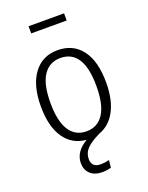

<svg xmlns="http://www.w3.org/2000/svg" viewBox="-170 -807 857 1109"><g transform="rotate(-20 258.0 -252.0)"><path d="M367 -677H149V-721H367ZM213 119Q213 171 269 171Q294 171 321 164L316 210Q285 217 264 217Q215 217 188.5 192Q162 167 162 126Q162 56 240 10Q153 3 105 -67.5Q57 -138 57 -261Q57 -390 110.5 -462Q164 -534 258 -534Q353 -534 406 -464Q459 -394 459 -263Q459 -158 423 -90Q387 -22 322 1Q262 30 237.5 56.5Q213 83 213 119ZM257 -36Q325 -36 362 -92Q399 -148 399 -263Q399 -376 363 -431Q327 -486 258 -486Q190 -486 153 -430.5Q116 -375 116 -261Q116 -148 152.5 -92Q189 -36 257 -36Z"/></g></svg>

Font: Fira Sans Condensed Light
Style: Regular
Weight: 300
Width: 3
Designer: bBox Type GmbH & Carrois Corporate GbR & Edenspiekermann AG
Foundry: bBox Type GmbH & Carrois Corporate GbR & Edenspiekermann AG
Version: Version 4.301